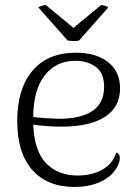

<svg xmlns="http://www.w3.org/2000/svg" viewBox="-20 -725 545 758"><path d="M453 -102Q453 -89 447 -76Q429 -33 382.5 -10Q336 13 274 13Q167 13 107.5 -54Q48 -121 48 -248Q48 -374 108 -445.5Q168 -517 280 -517Q359 -517 406.5 -480Q454 -443 454 -376Q454 -302 394 -263.5Q334 -225 223 -225Q167 -225 111 -233Q116 -126 163.5 -79Q211 -32 286 -32Q342 -32 383.5 -55Q425 -78 439 -123Q453 -118 453 -102ZM111 -263Q150 -258 210 -256Q391 -256 391 -382Q391 -437 358 -461Q325 -485 277 -485Q202 -485 157 -428Q112 -371 111 -263ZM270 -615 379 -705Q385 -705 394.5 -702Q404 -699 407 -695L292 -565Q282 -563 272 -563Q261 -563 247 -565L132 -695Q133 -698 143.5 -701.5Q154 -705 161 -705Z"/></svg>

Font: Arima Madurai Light
Style: Regular
Weight: 300
Designer: Joana Correia and Natanael Gama
Foundry: NDISCOVER
Version: Version 1.019